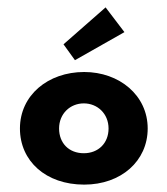

<svg xmlns="http://www.w3.org/2000/svg" viewBox="-20 -492 453 520"><path d="M140 -144C140 -184 170 -212 207 -212C244 -212 274 -184 274 -144C274 -104 246 -77 207 -77C167 -77 140 -104 140 -144ZM34 -144C34 -56 104 8 208 8C308 8 380 -56 380 -144C380 -234 303 -297 208 -297C110 -297 34 -234 34 -144ZM152 -372 183 -329 317 -405 266 -472Z"/></svg>

Font: Hussar Tani
Style: Bold
Weight: 700
Foundry: Cannot Into Space Fonts
Version: Version 0.92